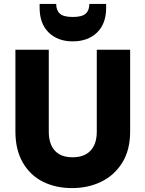

<svg xmlns="http://www.w3.org/2000/svg" viewBox="-20 -957 745 984"><path d="M230 -702V-282Q230 -219 261 -185Q292 -151 352 -151Q412 -151 444 -185Q476 -219 476 -282V-702H647V-283Q647 -189 607 -124Q567 -59 499.5 -26Q432 7 349 7Q266 7 200.5 -25.5Q135 -58 97 -123.5Q59 -189 59 -283V-702ZM524 -917Q524 -835 477 -790Q430 -745 353 -745Q276 -745 229.5 -790.5Q183 -836 183 -918V-937H268Q268 -904 287 -887Q306 -870 353 -870Q400 -870 419 -887Q438 -904 438 -937H524Z"/></svg>

Font: MSTAGE
Style: Bold
Weight: 700
Designer: Ninad Kale (Devanagari), Jonny Pinhorn (Latin)
Foundry: Indian Type Foundry
Version: 4.004